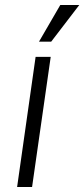

<svg xmlns="http://www.w3.org/2000/svg" viewBox="-20 -743 335 763"><path d="M48 0 121.5 -517H181.5L107.5 0ZM183.5 -577.5H135L219.5 -723H295Z"/></svg>

Font: Public Sans Thin ExtraLight
Style: Italic
Weight: 250
Italic angle: -8°
Version: Version 2.001